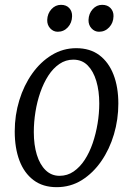

<svg xmlns="http://www.w3.org/2000/svg" viewBox="-20 -765 550 795"><path d="M295.5 -565.5Q353 -565.5 391.5 -536.5Q430 -507.5 450 -456Q470 -404.5 470 -336Q470 -270.5 451.8 -208.8Q433.5 -147 399.5 -97.8Q365.5 -48.5 318.8 -19.2Q272 10 214.5 10Q157.5 10 118.8 -19.2Q80 -48.5 60.5 -100.2Q41 -152 41 -221Q41 -288 60 -350Q79 -412 113.5 -460.5Q148 -509 194.5 -537.2Q241 -565.5 295.5 -565.5ZM283.5 -518Q252 -518 226 -500.2Q200 -482.5 180.2 -452Q160.5 -421.5 147 -382.8Q133.5 -344 126.8 -301.8Q120 -259.5 120 -218Q120 -165 132.5 -124.2Q145 -83.5 169 -60.2Q193 -37 226.5 -37Q259 -37 285 -55Q311 -73 330.8 -103.2Q350.5 -133.5 363.8 -172.2Q377 -211 384 -253.2Q391 -295.5 391 -336.5Q391 -388.5 378.8 -429.5Q366.5 -470.5 343 -494.2Q319.5 -518 283.5 -518ZM219 -633.5Q201 -633.5 188 -647.5Q175 -661.5 175.5 -682.5Q176.5 -709 193 -727Q209.5 -745 232.5 -745Q254.5 -745 266.8 -731.5Q279 -718 278.5 -698Q278 -670.5 261 -652Q244 -633.5 219 -633.5ZM390 -633.5Q372 -633.5 359 -647.5Q346 -661.5 346.5 -682.5Q347.5 -709 363.8 -727Q380 -745 403 -745Q425 -745 437.8 -731.5Q450.5 -718 450 -698Q449.5 -670.5 432.2 -652Q415 -633.5 390 -633.5Z"/></svg>

Font: Merriweather 24pt SemiCondensed Light
Style: Italic
Weight: 300
Width: 4
Italic angle: -7.8°
Designer: Eben Sorkin
Foundry: Eben Sorkin
Version: Version 2.101